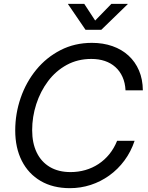

<svg xmlns="http://www.w3.org/2000/svg" viewBox="-20 -960 764 991"><path d="M340.8 11.2Q253.4 11.2 189.9 -25.9Q126.5 -63 92.5 -130.1Q58.6 -197.3 58.6 -286.6Q58.6 -373.5 86.7 -454.8Q114.7 -536.1 167.2 -600.1Q219.7 -664.1 292.7 -701.4Q365.7 -738.8 454.6 -738.8Q512.2 -738.8 560.3 -721.9Q608.4 -705.1 643.3 -673.1Q678.2 -641.1 697.5 -595.9Q716.8 -550.8 717.3 -493.7H627.9Q626 -532.7 612.3 -563Q598.6 -593.3 575.4 -614Q552.2 -634.8 521 -645.3Q489.7 -655.8 451.2 -655.8Q380.9 -655.8 324.2 -624.8Q267.6 -593.8 228 -541Q188.5 -488.3 167.2 -422.6Q146 -356.9 146 -288.1Q146 -221.7 169.4 -173.1Q192.9 -124.5 237.3 -98.1Q281.7 -71.8 344.2 -71.8Q383.8 -71.8 420.4 -82.3Q457 -92.8 488.5 -113.5Q520 -134.3 544.4 -164.3Q568.8 -194.3 584.5 -233.4H674.8Q655.8 -176.8 622.3 -131.6Q588.9 -86.4 544.4 -54.4Q500 -22.5 448.2 -5.6Q396.5 11.2 340.8 11.2ZM415 -939.9 471.2 -854 554.7 -939.9H639.2V-938.5L502.9 -806.2H421.4L331.1 -938.5V-939.9Z"/></svg>

Font: Inter 28pt
Style: Italic
Weight: 400
Italic angle: -9.3988°
Designer: Rasmus Andersson
Foundry: rsms
Version: Version 4.001;git-66647c0bb